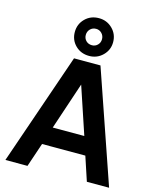

<svg xmlns="http://www.w3.org/2000/svg" viewBox="-146 -1135 1005 1234"><g transform="rotate(15 356.0 -518.0)"><path d="M268 -745H444L701 0H553L500 -160H212L158 0H11ZM461 -280 356 -594 251 -280ZM229 -910Q229 -963 265.5 -999.5Q302 -1036 357 -1036Q410 -1036 447 -999.5Q484 -963 484 -910Q484 -858 447 -821.5Q410 -785 357 -785Q302 -785 265.5 -821Q229 -857 229 -910ZM357 -856Q379 -856 394.5 -871.5Q410 -887 410 -910Q410 -933 394.5 -949Q379 -965 357 -965Q333 -965 317.5 -949Q302 -933 302 -910Q302 -887 317.5 -871.5Q333 -856 357 -856Z"/></g></svg>

Font: Eudoxus Sans
Style: Bold
Weight: 700
Designer: Stijn de Vries
Foundry: tokotype
Version: Version 2.005